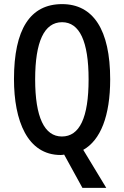

<svg xmlns="http://www.w3.org/2000/svg" viewBox="-20 -744 603 934"><path d="M516 -358C516 -600 433 -724 282 -724C127 -724 48 -602 48 -359C48 -157 113 10 275 10C281 10 289 9 292 8L381 170H497L385 -15C469 -62 516 -180 516 -358ZM151 -358C151 -541 195 -636 282 -636C367 -636 411 -543 411 -358C411 -171 367 -80 281 -80C196 -80 151 -174 151 -358Z"/></svg>

Font: Noto Sans Lao ExtraCondensed Medium
Style: Regular
Weight: 500
Width: 2
Designer: Monotype Design Team
Foundry: Monotype Imaging Inc.
Version: Version 2.003